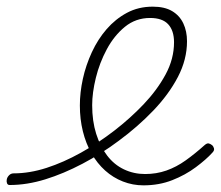

<svg xmlns="http://www.w3.org/2000/svg" viewBox="-176 -539 664 577"><path d="M255 18Q223 18 193.5 6.5Q164 -5 140 -26.5Q116 -48 99 -78Q82 -108 73 -144.5Q64 -181 64 -222Q64 -261 73 -302Q82 -343 100 -382Q118 -421 144.5 -451.5Q171 -482 205.5 -500.5Q240 -519 283 -519Q319 -519 341.5 -505.5Q364 -492 375 -468.5Q386 -445 386 -415Q386 -360 358.5 -307.5Q331 -255 284.5 -206.5Q238 -158 181 -116Q129 -77 72 -47Q15 -17 -40 0Q-95 17 -147 17Q-153 17 -155 11.5Q-157 6 -155.5 -0.5Q-154 -7 -148.5 -12.5Q-143 -18 -135 -18Q-87 -18 -36 -34.5Q15 -51 67 -80Q119 -109 167 -146Q215 -183 255.5 -225.5Q296 -268 321.5 -315Q347 -362 347 -412Q347 -447 329.5 -466Q312 -485 275 -485Q232 -485 199.5 -458.5Q167 -432 145 -391Q123 -350 112 -305Q101 -260 101 -223Q101 -175 113 -137Q125 -99 146 -71.5Q167 -44 196.5 -30Q226 -16 260 -16Q294 -16 324 -26.5Q354 -37 382 -57Q410 -77 439 -103Q446 -109 451 -108Q456 -107 461 -103Q465 -100 467 -93.5Q469 -87 462 -80Q444 -60 412.5 -36.5Q381 -13 341.5 2.5Q302 18 255 18Z"/></svg>

Font: Playwrite BE VLG Thin
Style: Regular
Weight: 250
Designer: Veronika Burian, José Scaglione
Foundry: TypeTogether
Version: Version 1.002